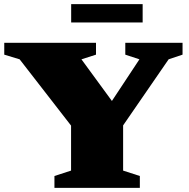

<svg xmlns="http://www.w3.org/2000/svg" viewBox="-22 -904 910 924"><path d="M72.5 -618.5 -1.5 -641V-698H440V-641L370 -618.5L558 -361.5L477.5 -359L649 -618.5L581 -641V-698H856.5V-641L789.5 -618.5L570.5 -300.5V-83L651 -57V0H240V-57L320 -83V-299.5ZM320.5 -796V-884H664.5V-796Z"/></svg>

Font: Newsreader 9pt ExtraBold
Style: Regular
Weight: 800
Designer: Hugues Gentile
Foundry: Production Type
Version: Version 1.003